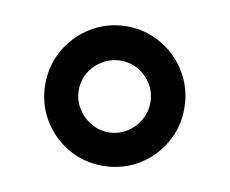

<svg xmlns="http://www.w3.org/2000/svg" viewBox="-48 -771 528 441"><g transform="rotate(10 216.0 -550.5)"><path d="M53.7 -549.8Q53.7 -594.2 75.4 -631.6Q97.2 -668.9 134.5 -690.9Q171.9 -712.9 215.8 -712.9Q259.8 -712.9 297.1 -690.9Q334.5 -668.9 356.2 -631.6Q377.9 -594.2 377.9 -549.8Q377.9 -505.4 356.2 -468.3Q334.5 -431.2 297.4 -409.4Q260.3 -387.7 215.8 -387.7Q171.4 -387.7 134.3 -409.4Q97.2 -431.2 75.4 -468.3Q53.7 -505.4 53.7 -549.8ZM298.8 -549.8Q298.8 -572.3 287.6 -591.3Q276.4 -610.4 257.3 -621.6Q238.3 -632.8 215.8 -632.8Q193.4 -632.8 174.1 -621.6Q154.8 -610.4 143.3 -591.3Q131.8 -572.3 131.8 -549.8Q131.8 -527.3 143.3 -508.1Q154.8 -488.8 174.1 -477.3Q193.4 -465.8 215.8 -465.8Q238.3 -465.8 257.3 -477.3Q276.4 -488.8 287.6 -508.1Q298.8 -527.3 298.8 -549.8Z"/></g></svg>

Font: WEMIX Pretendard Medium
Style: Regular
Weight: 500
Designer: Base glyphs from Inter by Rasmus Andersson; Hangeul glyphs from Noto Sans CJK(Source Han Sans) by Jang Soo-young and Kan
Foundry: Kil Hyung-jin
Version: Version 1.000